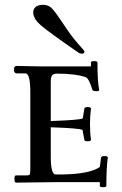

<svg xmlns="http://www.w3.org/2000/svg" viewBox="-20 -757 506 798"><path d="M118 -705Q118 -719 128 -728Q138 -737 159.5 -737Q181 -737 195.5 -722.5Q210 -708 245 -655Q280 -602 305.5 -574Q331 -546 331 -543Q331 -534 321.5 -534Q312 -534 308 -537Q186 -621 152 -650Q118 -679 118 -705ZM49 -483 151 -481H358V-497Q358 -503 371.5 -503Q385 -503 385 -497Q385 -418 392 -384Q394 -378 381 -378Q364 -378 364 -384Q350 -430 337 -436Q295 -451 215 -451Q201 -450 196 -443Q191 -436 191 -418V-254Q312 -258 324 -265L331 -307Q333 -312 345.5 -312Q358 -312 358 -305Q354 -276 354 -240.5Q354 -205 358 -176Q358 -170 344.5 -170Q331 -170 331 -174L323 -217Q311 -224 191 -228V-107Q191 -32 211 -32H243Q353 -34 395 -63L400 -102Q402 -108 410.5 -108Q419 -108 422 -108Q428 -106 428 -102Q422 -60 422 16Q422 21 408.5 21Q395 21 395 16V0H217L47 2Q40 2 40 -13Q40 -28 46 -28H91Q102 -28 104 -32.5Q106 -37 106 -57V-372Q106 -452 86 -452H50Q38 -452 38 -467.5Q38 -483 49 -483Z"/></svg>

Font: Sedan SC
Style: Regular
Weight: 400
Designer: Sebastian Salazar
Foundry: Sebastian Salazar
Version: Version 1.001